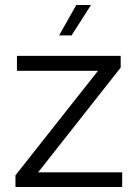

<svg xmlns="http://www.w3.org/2000/svg" viewBox="-20 -750 551 770"><path d="M42 0H470V-59H133L464 -479V-526H48V-466H373L42 -47ZM217 -608H267L345 -730H286Z"/></svg>

Font: Chess Sans
Style: Regular
Weight: 400
Designer: Wolf Bōese
Foundry: Wolf Bōese
Version: Version 7.223;Glyphs 3.3 (3306)